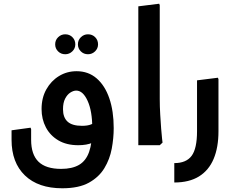

<svg xmlns="http://www.w3.org/2000/svg" viewBox="-20 -779 1244 1030"><path d="M330 -488Q307 -488 291.5 -503.5Q276 -519 276 -541Q276 -564 292 -579.5Q308 -595 330 -595Q353 -595 368.5 -579.5Q384 -564 384 -541Q384 -519 368 -503.5Q352 -488 330 -488ZM452 -488Q429 -488 413.5 -503.5Q398 -519 398 -541Q398 -564 414 -579.5Q430 -595 452 -595Q475 -595 490.5 -579.5Q506 -564 506 -541Q506 -519 490 -503.5Q474 -488 452 -488Z M314 231Q185 231 113.5 162Q42 93 42 -29H147Q147 50 186.5 88.5Q226 127 308 127Q367 127 404 105.5Q441 84 458 36Q475 -12 475 -92H590Q590 -38 579.5 18.5Q569 75 540 123Q511 171 457 201Q403 231 314 231ZM42 -29V-80L144 -94L147 -86V-29ZM400 0Q337 0 293 -26Q249 -52 226 -96Q203 -140 203 -194Q203 -254 228.5 -299.5Q254 -345 296.5 -371Q339 -397 391 -397Q454 -397 498.5 -358.5Q543 -320 566.5 -251.5Q590 -183 590 -92H475Q475 -183 450 -238Q425 -293 389 -293Q374 -293 357.5 -282.5Q341 -272 329.5 -250Q318 -228 318 -193Q318 -149 342.5 -126.5Q367 -104 420 -104Q450 -104 468.5 -111.5Q487 -119 501 -134L528 -50Q509 -27 477 -13.5Q445 0 400 0Z M722 0V-745L834 -759L837 -751V-247Q837 -206 839.5 -165Q842 -124 844.5 -89.5Q847 -55 849.5 -34.5Q852 -14 852 -14L837 0Z M915 200V96Q979 96 1008 57Q1037 18 1037 -75V-348L1149 -362L1152 -354V-75Q1152 12 1126 73.5Q1100 135 1047.5 167.5Q995 200 915 200Z"/></svg>

Font: Fustat
Style: Bold
Weight: 700
Designer: Mohamed Gaber, Khaled Hosny, Laura Garcia Mut
Foundry: Kief Type Foundry, Alif Type Foundry, Hard Type Foundry
Version: Version 1.007